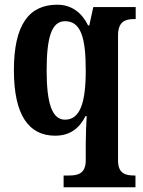

<svg xmlns="http://www.w3.org/2000/svg" viewBox="-20 -566 607 815"><path d="M250 229H555V179H551C513 179 481 171 481 115V-415C481 -476 513 -485 550 -485H556V-536H376L359 -458H354C328 -511 285 -546 223 -546C103 -546 39 -461 39 -268C39 -76 103 10 214 10C280 10 318 -24 343 -73H348C346 -45 344 8 344 46V114C344 171 311 179 273 179H250ZM256 -58C200 -58 178 -130 178 -267C178 -410 200 -476 256 -476C323 -476 344 -407 344 -267C344 -130 320 -58 256 -58Z"/></svg>

Font: Noto Serif Devanagari Condensed
Style: Bold
Weight: 700
Width: 3
Designer: Universal Thirst, Indian Type Foundry and the Monotype Design Team
Foundry: Monotype Imaging Inc.
Version: Version 2.004